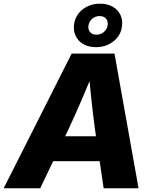

<svg xmlns="http://www.w3.org/2000/svg" viewBox="-52 -1017 824 1037"><path d="M-32.2 0 335 -727.5H566.4L696.3 0H507.8L460.9 -318.8Q450.2 -398.4 441.2 -483.6Q432.1 -568.8 423.8 -664.6H467.8Q428.2 -569.3 391.8 -484.1Q355.5 -398.9 317.9 -318.8L165 0ZM160.6 -146.5 183.1 -281.2H574.7L552.2 -146.5ZM466.8 -762.2Q425.8 -762.2 397.2 -779.1Q368.7 -795.9 355.7 -825.2Q342.8 -854.5 348.6 -890.6Q354 -921.4 373.3 -945.6Q392.6 -969.7 422.4 -983.4Q452.1 -997.1 487.8 -997.1Q528.8 -997.1 557.6 -980.2Q586.4 -963.4 599.4 -934.6Q612.3 -905.8 606 -868.7Q601.1 -837.9 581.5 -814Q562 -790 532.5 -776.1Q502.9 -762.2 466.8 -762.2ZM469.2 -829.6Q491.7 -829.6 508.5 -843.8Q525.4 -857.9 529.3 -879.4Q532.7 -901.9 520.8 -916Q508.8 -930.2 485.8 -930.2Q462.9 -930.2 446.3 -916Q429.7 -901.9 425.8 -879.9Q422.4 -857.9 434.3 -843.8Q446.3 -829.6 469.2 -829.6Z"/></svg>

Font: Inter 24pt ExtraBold
Style: Italic
Weight: 800
Italic angle: -9.3988°
Designer: Rasmus Andersson
Foundry: rsms
Version: Version 4.001;git-66647c0bb